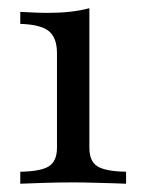

<svg xmlns="http://www.w3.org/2000/svg" viewBox="-20 -444 346 464"><path d="M29 0V-29Q79 -29.8 98.4 -42.3Q117.7 -54.8 117.7 -87.1V-315.3Q117.7 -352.4 98.4 -368.5Q79 -384.7 29 -386.3V-415.3Q45.2 -414.5 62.1 -413.7Q79 -412.9 96.8 -412.9Q125 -412.9 150 -415.7Q175 -418.5 196 -424.2V-87.1Q196 -54 215.7 -41.9Q235.5 -29.8 284.7 -29V0Q272.6 -0.8 251.6 -1.2Q230.6 -1.6 206 -2.4Q181.5 -3.2 157.3 -3.2Q121 -3.2 84.3 -2Q47.6 -0.8 29 0Z"/></svg>

Font: Playfair
Style: Regular
Weight: 400
Designer: Claus Eggers Sørensen
Foundry: Claus Eggers Sørensen
Version: Version 2.001;gftools[0.9.30]